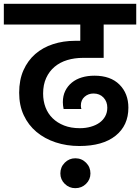

<svg xmlns="http://www.w3.org/2000/svg" viewBox="-41 -760 731 1002"><path d="M-21 -740H670V-632H500V-458H392Q348 -458 310 -446.5Q272 -435 244 -411.5Q216 -388 200 -353Q184 -318 184 -272Q184 -233 196.5 -200Q209 -167 233.5 -143Q258 -119 293.5 -105Q329 -91 376 -91Q406 -91 432.5 -98.5Q459 -106 478 -119.5Q497 -133 508 -153Q519 -173 519 -198Q519 -230 499 -251Q479 -272 447 -272Q420 -272 400.5 -255Q381 -238 381 -209Q381 -198 384 -191H291Q289 -200 288 -209.5Q287 -219 287 -227Q287 -260 299.5 -285.5Q312 -311 334 -329Q356 -347 386 -356Q416 -365 452 -365Q536 -365 582.5 -318.5Q629 -272 629 -198Q629 -105 562 -51.5Q495 2 373 2Q307 2 249.5 -17Q192 -36 149.5 -71.5Q107 -107 83 -158.5Q59 -210 59 -276Q59 -343 81.5 -393.5Q104 -444 143 -478Q182 -512 235.5 -529.5Q289 -547 351 -547H378V-632H-21ZM352 222Q320 222 297 199.5Q274 177 274 145Q274 112 297 89Q320 66 352 66Q385 66 408 89Q431 112 431 145Q431 177 408 199.5Q385 222 352 222Z"/></svg>

Font: Poppins SemiBold
Style: Regular
Weight: 600
Designer: Ninad Kale (Devanagari), Jonny Pinhorn (Latin)
Foundry: Indian Type Foundry
Version: Version 3.002 2017